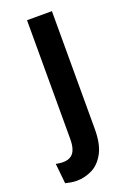

<svg xmlns="http://www.w3.org/2000/svg" viewBox="-156 -577 532 790"><g transform="rotate(-20 110.0 -182.5)"><path d="M38 163Q26 163 14 161Q2 159 -11 156L-20 68Q26 78 48.5 60.5Q71 43 71 -8V-528H180V-12Q180 54 159 92.5Q138 131 105.5 147Q73 163 38 163Z"/></g></svg>

Font: Bricolage Grotesque 12pt Condensed Medium
Style: Regular
Weight: 500
Width: 3
Designer: Mathieu Triay
Foundry: Atelier Triay
Version: Version 1.001; ttfautohint (v1.8.4.7-5d5b);gftools[0.9.33.de